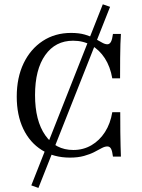

<svg xmlns="http://www.w3.org/2000/svg" viewBox="-20 -739 675 914"><path d="M162.9 155.6 129 143.5 469.4 -718.5 504 -706.5ZM312.9 11.3Q236.3 11.3 179 -24.6Q121.8 -60.5 90.7 -125.8Q59.7 -191.1 59.7 -279Q59.7 -369.4 92.3 -437.5Q125 -505.6 183.5 -544Q241.9 -582.3 318.5 -582.3Q356.5 -582.3 384.3 -574.2Q412.1 -566.1 431.9 -555.2Q451.6 -544.4 465.7 -536.3Q479.8 -528.2 491.1 -528.2Q501.6 -528.2 508.1 -539.9Q514.5 -551.6 517.7 -577.4H555.6Q554 -555.6 553.2 -529Q552.4 -502.4 552 -463.7Q551.6 -425 551.6 -366.1H514.5Q504.8 -421.8 479 -461.7Q453.2 -501.6 414.9 -523.4Q376.6 -545.2 328.2 -545.2Q243.5 -545.2 195.2 -476.6Q146.8 -408.1 146.8 -286.3Q146.8 -164.5 195.6 -94.8Q244.4 -25 329 -25Q376.6 -25 415.3 -47.6Q454 -70.2 479.8 -110.5Q505.6 -150.8 514.5 -204.8H552.4Q552.4 -149.2 552.8 -110.1Q553.2 -71 554 -43.5Q554.8 -16.1 555.6 6.5H517.7Q514.5 -20.2 508.5 -31Q502.4 -41.9 491.1 -41.9Q479 -41.9 464.1 -33.9Q449.2 -25.8 429 -15.3Q408.9 -4.8 380.2 3.2Q351.6 11.3 312.9 11.3Z"/></svg>

Font: Playfair 9pt
Style: Regular
Weight: 400
Designer: Claus Eggers Sørensen
Foundry: Claus Eggers Sørensen
Version: Version 2.203